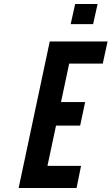

<svg xmlns="http://www.w3.org/2000/svg" viewBox="-20 -943 560 963"><path d="M73.5 0H364L386.5 -111H218L261 -313H382L407 -431H286L327 -624H495.5L519.5 -735H229.5ZM334.5 -822H447L469.5 -923H357Z"/></svg>

Font: League Gothic SemiExpanded Italic
Style: Regular
Weight: 400
Width: 6
Designer: The League of Moveable Type
Version: Version 1.600; ttfautohint (v1.8.3)